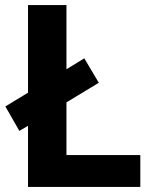

<svg xmlns="http://www.w3.org/2000/svg" viewBox="-20 -734 605 754"><path d="M90 0V-240L56 -220L1 -316L90 -370V-714H241V-462L311 -505L368 -409L241 -332V-125H531V0Z"/></svg>

Font: Noto Sans Sinhala
Style: Bold
Weight: 700
Designer: Jelle Bosma - Monotype Design Team
Foundry: Monotype Imaging Inc.
Version: Version 2.006; ttfautohint (v1.8.4.7-5d5b)